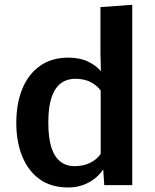

<svg xmlns="http://www.w3.org/2000/svg" viewBox="-20 -782 654 811"><path d="M267.6 9.8Q195.3 9.8 146.7 -25.6Q98.1 -61 73.5 -122.6Q48.8 -184.1 48.8 -262.7Q48.8 -344.7 74.2 -406.7Q99.6 -468.8 148.9 -503.7Q198.2 -538.6 269.5 -538.6Q319.3 -538.1 352.8 -521.5Q386.2 -504.9 406.2 -481.4L404.3 -559.1V-752L538.6 -761.7V0H420.4L416 -66.4Q392.1 -31.2 353.8 -10.7Q315.4 9.8 267.6 9.8ZM295.4 -80.1Q330.6 -80.1 359.1 -93.5Q387.7 -106.9 405.3 -131.8V-399.4Q389.2 -421.9 362.3 -435.5Q335.4 -449.2 298.3 -449.2Q272.5 -449.2 251.5 -439.2Q230.5 -429.2 215.3 -407.2Q200.2 -385.3 192.1 -349.9Q184.1 -314.5 184.1 -263.7Q184.1 -198.7 197.3 -158.4Q210.4 -118.2 235.6 -99.1Q260.7 -80.1 295.4 -80.1Z"/></svg>

Font: Comme SemiBold
Style: Regular
Weight: 600
Version: Version 1.000;gftools[0.9.27]